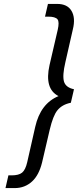

<svg xmlns="http://www.w3.org/2000/svg" viewBox="-20 -749 398 981"><path d="M8 212 23 147H39Q76 147 93 133Q110 119 119 80L160 -101Q187 -220 279 -258Q206 -295 233 -416L275 -597Q284 -637 274 -650Q263 -664 226 -664H210L225 -729H272Q324 -729 345 -694Q367 -658 352 -598L314 -431Q298 -363 307 -332Q316 -302 358 -293L342 -224Q297 -215 273 -185Q251 -158 234 -86L195 81Q179 146 144 178Q107 212 55 212Z"/></svg>

Font: Miedinger
Style: Italic
Weight: 400
Italic angle: -13°
Version: Version 001.000